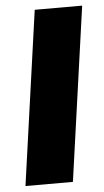

<svg xmlns="http://www.w3.org/2000/svg" viewBox="-51 -724 410 758"><g transform="rotate(-5 154.0 -345.0)"><path d="M207 0H19L116 -690H304Z"/></g></svg>

Font: Ezarion Extra Bold
Style: Italic
Weight: 800
Italic angle: -8°
Designer: Natanael Gama
Version: Version 1.001;PS 001.001;hotconv 1.0.70;makeotf.lib2.5.58329